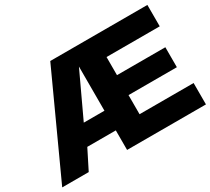

<svg xmlns="http://www.w3.org/2000/svg" viewBox="-143 -933 1278 1166"><g transform="rotate(-30 496.0 -350.5)"><path d="M-8 0H178L247 -137H447V0H1000V-150H621V-284H960V-424H621V-551H994V-701H313ZM302 -275 447 -585V-275Z"/></g></svg>

Font: Geom ExtraBold
Style: Bold
Weight: 800
Version: Version 1.102